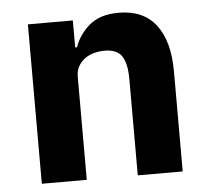

<svg xmlns="http://www.w3.org/2000/svg" viewBox="-44 -584 684 630"><g transform="rotate(-5 298.0 -268.5)"><path d="M69 0V-525H217V-436H223Q237 -477 272 -507Q307 -537 369 -537Q450 -537 491.5 -483Q533 -429 533 -329V0H385V-317Q385 -368 369 -392.5Q353 -417 312 -417Q294 -417 277 -412.5Q260 -408 246.5 -398Q233 -388 225 -373.5Q217 -359 217 -340V0Z"/></g></svg>

Font: IBMPlexSans-Bold
Style: Bold
Weight: 700
Designer: Mike Abbink, Paul van der Laan, Pieter van Rosmalen
Foundry: Bold Monday
Version: Version 3.1